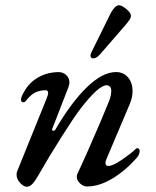

<svg xmlns="http://www.w3.org/2000/svg" viewBox="-20 -695 592 730"><path d="M43 -31Q43 -39 45 -43L155 -315Q163 -334 163 -342Q163 -352 153 -352Q134 -352 115.5 -344Q97 -336 77 -310Q74 -306 69 -306Q61 -306 60 -314Q59 -323 68 -340Q77 -357 87 -369Q106 -392 135 -406Q164 -420 201 -421Q220 -421 232 -409.5Q244 -398 244 -381Q244 -375 240 -363L179 -206Q178 -205 178 -202Q178 -198 183 -198Q189 -198 191 -203Q251 -306 310.5 -363.5Q370 -421 421 -421Q450 -421 467 -400.5Q484 -380 484 -349Q484 -325 474 -301L388 -98Q381 -84 381 -75Q381 -64 392 -64Q409 -64 444 -88Q479 -112 493 -126Q499 -132 502 -132Q505 -132 508 -129Q511 -126 511 -122Q511 -111 504 -100Q461 -49 409.5 -17.5Q358 14 311 14Q297 14 284.5 2.5Q272 -9 272 -23Q272 -30 274 -33L310 -112Q372 -253 394 -309Q403 -331 403 -349Q403 -369 386 -371Q355 -371 287 -283Q265 -255 215.5 -177Q166 -99 125 -27Q113 -6 103 4.5Q93 15 82 15Q70 15 56.5 0.5Q43 -14 43 -31ZM324 -484Q324 -489 328 -497L402 -647Q418 -675 432 -675Q443 -675 460.5 -660.5Q478 -646 478 -634Q478 -624 458 -601L361 -489Q347 -473 335 -473Q324 -473 324 -484Z"/></svg>

Font: EB Garamond Medium
Style: Italic
Weight: 500
Italic angle: -17.2°
Designer: Georg Duffner and Octavio Pardo
Foundry: Georg Duffner
Version: Version 1.000